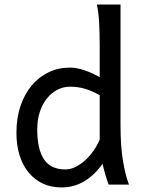

<svg xmlns="http://www.w3.org/2000/svg" viewBox="-20 -801 621 833"><path d="M412.6 -388.2Q394.5 -397.9 378.9 -404.8Q363.3 -411.6 348.1 -416Q333 -420.4 317.4 -422.6Q301.8 -424.8 283.2 -424.8Q255.4 -424.8 230 -412.1Q204.6 -399.4 184.8 -375.5Q165 -351.6 153.3 -317.1Q141.6 -282.7 141.6 -239.3Q141.6 -153.8 170.7 -109.9Q199.7 -65.9 263.7 -65.9Q286.1 -65.9 308.3 -77.1Q330.6 -88.4 350.3 -106.4Q370.1 -124.5 386.2 -147.7Q402.3 -170.9 412.6 -195.3ZM502.9 -258.8Q502.9 -166.5 513.4 -103.8Q523.9 -41 539.6 0H451.7Q446.3 -12.7 438.7 -37.8Q431.2 -63 424.8 -90.3Q389.6 -40.5 345.2 -14.2Q300.8 12.2 246.6 12.2Q201.7 12.2 165.8 -4.6Q129.9 -21.5 104.2 -52.5Q78.6 -83.5 64.9 -127.2Q51.3 -170.9 51.3 -224.6Q51.3 -289.6 69.1 -341.8Q86.9 -394 118.2 -430.9Q149.4 -467.8 191.7 -487.8Q233.9 -507.8 283.2 -507.8Q298.8 -507.8 315.7 -504.4Q332.5 -501 349.4 -495.1Q366.2 -489.3 382.3 -481.7Q398.4 -474.1 412.6 -466.3V-603Q412.6 -662.1 409.9 -706.3Q407.2 -750.5 400.4 -781.2H502.9Z"/></svg>

Font: Andika Phon
Style: Regular
Weight: 400
Designer: Victor Gaultney, Annie Olsen, Julie Remington, Don Collingsworth, Eric Hays, Becca Hirsbrunner
Foundry: SIL International
Version: Version 5.000